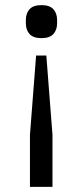

<svg xmlns="http://www.w3.org/2000/svg" viewBox="-20 -548 324 750"><path d="M97 182V-21L121 -331H161L185 -21V182ZM142 -399Q110 -399 95.5 -415Q81 -431 81 -457V-470Q81 -496 95.5 -512Q110 -528 142 -528Q174 -528 188.5 -512Q203 -496 203 -470V-457Q203 -431 188.5 -415Q174 -399 142 -399Z"/></svg>

Font: IBM Plex Sans Devanagari
Style: Regular
Weight: 400
Designer: Mike Abbink, Paul van der Laan, Pieter van Rosmalen, Erin McLaughlin
Foundry: Bold Monday
Version: Version 1.1